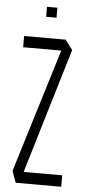

<svg xmlns="http://www.w3.org/2000/svg" viewBox="-58 -886 423 920"><g transform="rotate(5 153.0 -426.5)"><path d="M33 -650V-704H233L226 -650ZM82 -37 34 -55V-56L233 -704L268 -657ZM54 0 34 -55H273V0ZM130 -805V-853H180V-805Z"/></g></svg>

Font: Foldit Light
Style: Regular
Weight: 300
Version: Version 1.003